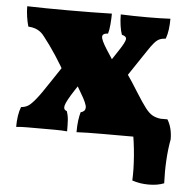

<svg xmlns="http://www.w3.org/2000/svg" viewBox="-48 -507 713 732"><g transform="rotate(5 308.0 -141.5)"><path d="M288 -237 236 -158Q206 -112 202 -95.5Q198 -79 212 -75Q218 -58 219 -40.5Q220 -23 220 2Q200 0 171.5 0Q143 0 118 0Q93 0 67 0Q41 0 25 2Q25 -21 28 -40.5Q31 -60 37 -75Q52 -76 63.5 -83Q75 -90 92.5 -111.5Q110 -133 140 -179L208 -281ZM259 -149Q249 -166 244.5 -174Q240 -182 226 -200L195 -206Q174 -245 149 -283Q124 -321 101 -350Q93 -361 84.5 -367.5Q76 -374 65 -378Q54 -382 38 -383Q33 -400 30 -420.5Q27 -441 27 -460Q58 -459 99.5 -458.5Q141 -458 184 -458Q228 -458 273 -458.5Q318 -459 351 -460Q351 -441 349 -418Q347 -395 343 -383Q322 -382 321.5 -369.5Q321 -357 344 -321Q355 -304 363.5 -291Q372 -278 382 -259L422 -248Q437 -226 450 -206.5Q463 -187 475 -167Q497 -132 511.5 -113Q526 -94 539.5 -86.5Q553 -79 571 -77Q577 -61 579.5 -42Q582 -23 582 0Q559 -2 537 -1Q515 0 474 0Q453 0 422 0Q391 0 358 0Q325 0 297.5 0.5Q270 1 256 2Q256 -24 258.5 -42.5Q261 -61 265 -75Q282 -79 283 -93.5Q284 -108 259 -149ZM341 -249 390 -323Q412 -356 413 -367.5Q414 -379 396 -383Q391 -397 388 -417.5Q385 -438 385 -460Q411 -459 434 -458.5Q457 -458 487 -458Q517 -458 534.5 -458.5Q552 -459 575 -460Q575 -438 572.5 -419Q570 -400 564 -383Q549 -382 539.5 -377.5Q530 -373 520 -361.5Q510 -350 495 -327L412 -203ZM484 167Q486 126 482 73.5Q478 21 467 -37L515 -77H597Q616 -46 616 -2Q609 35 606.5 79Q604 123 606 167Q581 177 547 177Q513 177 484 167Z"/></g></svg>

Font: Vollkorn Black
Style: Regular
Weight: 900
Designer: Friedrich Althausen
Foundry: Friedrich Althausen
Version: Version 5.000